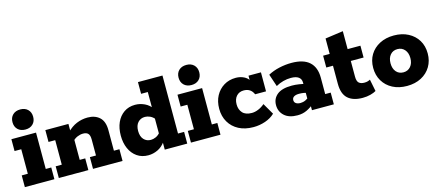

<svg xmlns="http://www.w3.org/2000/svg" viewBox="-46 -1078 3559 1551"><g transform="rotate(-15 1733.0 -303.0)"><path d="M18 0V-98H69V-303H13V-402H219V-98H265V0ZM144 -448Q104 -448 80.5 -471Q57 -494 57 -532Q57 -570 80.5 -593Q104 -616 144 -616Q183 -616 206.5 -593Q230 -570 230 -532Q230 -494 206.5 -471Q183 -448 144 -448Z M302 0V-98H353V-303H297V-402H490V-337L477 -335Q515 -375 559.5 -393.5Q604 -412 652 -412Q714 -412 751.5 -377.5Q789 -343 789 -270V-98H835V0H588V-98H639V-232Q639 -267 625.5 -281.5Q612 -296 583 -296Q560 -296 536 -286Q512 -276 493 -255L503 -290V-98H549V0Z M1049 10Q995 10 955.5 -17.5Q916 -45 895 -92.5Q874 -140 874 -201Q874 -263 895 -310Q916 -357 955.5 -384.5Q995 -412 1049 -412Q1090 -412 1128 -394Q1166 -376 1193 -338L1176 -332V-485H1120V-583H1325V-98H1376V0H1188V-78L1193 -64Q1166 -26 1128 -8Q1090 10 1049 10ZM1101 -105Q1121 -105 1142.5 -114.5Q1164 -124 1182 -146L1176 -94V-301L1182 -256Q1164 -278 1142.5 -287.5Q1121 -297 1101 -297Q1065 -297 1042 -272Q1019 -247 1019 -201Q1019 -155 1042 -130Q1065 -105 1101 -105Z M1407 0V-98H1458V-303H1402V-402H1608V-98H1654V0ZM1533 -448Q1493 -448 1469.5 -471Q1446 -494 1446 -532Q1446 -570 1469.5 -593Q1493 -616 1533 -616Q1572 -616 1595.5 -593Q1619 -570 1619 -532Q1619 -494 1595.5 -471Q1572 -448 1533 -448Z M1929 10Q1858 10 1806.5 -17Q1755 -44 1726.5 -92.5Q1698 -141 1698 -204Q1698 -266 1723 -312.5Q1748 -359 1791.5 -385.5Q1835 -412 1891 -412Q1921 -412 1947 -402Q1973 -392 1990 -374Q2007 -356 2009 -332L1996 -331V-402H2100V-243H2009Q1986 -297 1927 -297Q1889 -297 1866 -271.5Q1843 -246 1843 -202Q1843 -159 1868 -131.5Q1893 -104 1945 -104Q1972 -104 2000.5 -116Q2029 -128 2053 -149L2108 -54Q2076 -23 2028 -6.5Q1980 10 1929 10Z M2297 10Q2226 10 2187.5 -25Q2149 -60 2149 -114Q2149 -168 2189 -201Q2229 -234 2312 -234Q2342 -234 2373.5 -229Q2405 -224 2425 -218L2407 -205V-235Q2407 -264 2385.5 -280Q2364 -296 2321 -296Q2289 -296 2257 -287.5Q2225 -279 2195 -262L2160 -366Q2203 -389 2254.5 -400.5Q2306 -412 2357 -412Q2457 -412 2506.5 -367Q2556 -322 2556 -236V-98H2602V0H2419V-67L2442 -51Q2411 -24 2376 -7Q2341 10 2297 10ZM2345 -80Q2367 -80 2387.5 -89.5Q2408 -99 2420 -113L2407 -78V-170L2424 -142Q2409 -149 2390.5 -152Q2372 -155 2352 -155Q2325 -155 2309.5 -145.5Q2294 -136 2294 -117Q2294 -99 2308 -89.5Q2322 -80 2345 -80Z M2842 10Q2762 10 2719 -28.5Q2676 -67 2676 -152V-303H2620V-402H2675V-531L2825 -552V-402H2932V-303H2825V-172Q2825 -133 2841 -119Q2857 -105 2886 -105Q2902 -105 2914 -108.5Q2926 -112 2935 -117L2955 -17Q2937 -6 2907 2Q2877 10 2842 10Z M3213 10Q3145 10 3093.5 -17Q3042 -44 3013.5 -92Q2985 -140 2985 -201Q2985 -264 3013.5 -311Q3042 -358 3093.5 -385Q3145 -412 3213 -412Q3281 -412 3332.5 -385Q3384 -358 3412.5 -311Q3441 -264 3441 -201Q3441 -140 3412.5 -92Q3384 -44 3332.5 -17Q3281 10 3213 10ZM3213 -104Q3250 -104 3273 -130.5Q3296 -157 3296 -201Q3296 -245 3273 -271.5Q3250 -298 3213 -298Q3175 -298 3152.5 -271.5Q3130 -245 3130 -201Q3130 -157 3152.5 -130.5Q3175 -104 3213 -104Z"/></g></svg>

Font: Rokkitt SemiBold ExtraBold
Style: Regular
Weight: 800
Version: Version 3.103